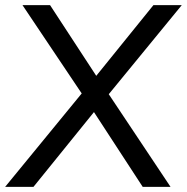

<svg xmlns="http://www.w3.org/2000/svg" viewBox="-35 -732 732 752"><path d="M96 0H-15L285 -366L342 -435L566 -712H677L391 -363L333 -293ZM524 0 333 -293 285 -366 53 -712H161L342 -435L391 -363L633 0Z"/></svg>

Font: Muli Medium
Style: Italic
Weight: 500
Italic angle: -4.541°
Designer: Vernon Adams
Foundry: Vernon Adams
Version: Version 2.100; ttfautohint (v1.8.1.43-b0c9)